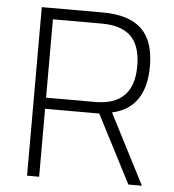

<svg xmlns="http://www.w3.org/2000/svg" viewBox="-51 -744 716 791"><g transform="rotate(5 307.0 -348.5)"><path d="M90 -697H342Q450 -697 502.5 -647.5Q555 -598 555 -493Q555 -321 416 -290L565 0H509L364 -281H140V0H90ZM343 -327Q503 -327 503 -489Q503 -572 463.5 -611.5Q424 -651 342 -651H140V-327Z"/></g></svg>

Font: Cairo Light
Style: Regular
Weight: 300
Designer: Mohamed Gaber, the designers of Titillium
Foundry: Kief Type Foundry
Version: Version 2.009; ttfautohint (v1.5.33-1714) -l 8 -r 50 -G 200 